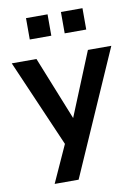

<svg xmlns="http://www.w3.org/2000/svg" viewBox="-101 -775 729 1018"><g transform="rotate(-10 264.0 -266.0)"><path d="M109 180 211 -45V7L-4 -489H129L281 -110H251L406 -489H532L238 180ZM300 -597V-712H416V-597ZM112 -597V-712H228V-597Z"/></g></svg>

Font: Nunito Sans 12pt ExtraLight
Style: Bold
Weight: 700
Version: Version 3.101;gftools[0.9.27]